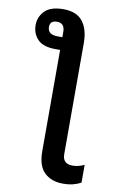

<svg xmlns="http://www.w3.org/2000/svg" viewBox="-107 -828 714 1127"><g transform="rotate(10 250.0 -264.5)"><path d="M458 215V109Q424 126 388 126Q329 126 329 68V-593Q329 -676 292.5 -722.5Q256 -769 177 -769Q101 -769 66.5 -733.5Q32 -698 32 -649Q32 -599 64.5 -564.5Q97 -530 172 -530H199V73Q199 162 241 201Q283 240 350 240Q386 240 412.5 233Q439 226 458 215ZM111 -652Q111 -690 153 -690Q199 -690 199 -637V-606H171Q111 -606 111 -652Z"/></g></svg>

Font: Noto Sans Mono UI Condensed
Style: Bold
Weight: 700
Width: 3
Designer: Monotype Design team
Foundry: Monotype Imaging Inc.
Version: 1.000